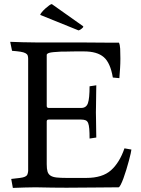

<svg xmlns="http://www.w3.org/2000/svg" viewBox="-20 -918 689 941"><path d="M388 -789Q388 -785 387 -784Q376 -772 365 -769L177 -845Q178 -850 185.5 -859Q193 -868 202.5 -876.5Q212 -885 221 -891.5Q230 -898 234 -898ZM209 -399Q209 -389 219 -389H378Q403 -389 411 -412.5Q419 -436 419 -495L452 -500Q452 -491 451.5 -472.5Q451 -454 451 -433.5Q451 -413 450.5 -394.5Q450 -376 450 -367Q450 -359 450.5 -341.5Q451 -324 451 -305.5Q451 -287 451.5 -269.5Q452 -252 452 -244L419 -239Q419 -268 417.5 -286.5Q416 -305 412 -315Q408 -325 399.5 -328.5Q391 -332 378 -332H219Q209 -332 209 -323V-113Q209 -90 213 -77Q217 -64 228 -57Q239 -50 258 -48Q277 -46 306 -46H403Q482 -46 524 -83.5Q566 -121 590 -191L624 -185Q624 -181 620.5 -165.5Q617 -150 611.5 -129.5Q606 -109 599 -86Q592 -63 585 -44Q578 -25 571.5 -12.5Q565 0 561 0Q509 0 443.5 1Q378 2 306 2Q271 2 236 1.5Q201 1 154 0Q123 0 99.5 1Q76 2 43 3L35 -41Q62 -44 78 -46Q94 -48 102.5 -52Q111 -56 114 -62.5Q117 -69 118 -80V-630Q118 -640 115.5 -646.5Q113 -653 104.5 -657.5Q96 -662 80.5 -664.5Q65 -667 39 -669L30 -713Q62 -712 91.5 -711Q121 -710 155 -710H316Q338 -710 368.5 -710Q399 -710 432.5 -709.5Q466 -709 500 -709Q534 -709 563 -709Q568 -698 569 -679Q570 -660 570 -631Q570 -607 568.5 -583.5Q567 -560 565 -535L533 -538Q521 -610 488.5 -638Q456 -666 392 -666Q365 -666 347.5 -666Q330 -666 317.5 -665.5Q305 -665 296 -665Q287 -665 279 -665Q234 -663 221.5 -659Q209 -655 209 -649Z"/></svg>

Font: Lusitana
Style: Regular
Weight: 400
Designer: Ana Paula Megda
Foundry: Ana Paula Megda
Version: Version 1.000; ttfautohint (v1.1) -l 8 -r 50 -G 200 -x 14 -D